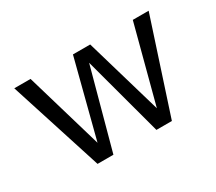

<svg xmlns="http://www.w3.org/2000/svg" viewBox="-94 -653 945 839"><g transform="rotate(-30 379.0 -234.0)"><path d="M718 -468 565 0H487L379 -401L270 0H190L40 -468H122L236 -80L336 -468H423L536 -81L638 -468Z"/></g></svg>

Font: Ysabeau SC Medium
Style: Regular
Weight: 500
Designer: Christian Thalmann (Catharsis Fonts)
Version: Version 0.003